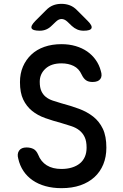

<svg xmlns="http://www.w3.org/2000/svg" viewBox="-20 -970 640 1000"><path d="M405 -582Q391 -613 363.5 -626.5Q336 -640 300 -640Q247 -640 217 -612.5Q187 -585 187 -544Q187 -514 195.5 -495.5Q204 -477 219 -465Q234 -453 255 -446Q276 -439 300 -432Q349 -419 391 -403.5Q433 -388 465 -363Q497 -338 515.5 -299.5Q534 -261 534 -201Q534 -153 518 -114Q502 -75 472 -47.5Q442 -20 399 -5Q356 10 300 10Q255 10 217 -0.5Q179 -11 150 -31Q121 -51 102 -79.5Q83 -108 75 -144Q68 -169 79.5 -185.5Q91 -202 118 -202Q138 -202 153.5 -194.5Q169 -187 179 -164Q193 -128 223.5 -109Q254 -90 300 -90Q330 -90 354.5 -97.5Q379 -105 396 -119Q413 -133 422 -153.5Q431 -174 431 -201Q431 -235 421 -256Q411 -277 393.5 -291Q376 -305 351.5 -313Q327 -321 300 -329Q255 -341 215.5 -355Q176 -369 147 -392.5Q118 -416 101 -451.5Q84 -487 84 -542Q84 -587 99.5 -623Q115 -659 143 -685.5Q171 -712 211 -726Q251 -740 300 -740Q340 -740 374 -730Q408 -720 434 -702Q460 -684 478.5 -658Q497 -632 505 -601Q514 -574 502.5 -558.5Q491 -543 462 -543Q441 -543 428 -552Q415 -561 405 -582ZM187 -810Q150 -810 144.5 -823Q139 -836 165 -862L219 -916Q236 -934 256 -942Q276 -950 300 -950Q324 -950 344.5 -942Q365 -934 382 -916L437 -861Q462 -836 456.5 -823Q451 -810 416 -810Q397 -810 382 -816.5Q367 -823 354 -835L331 -857Q316 -871 300.5 -871Q285 -871 270 -856L249 -836Q236 -823 220.5 -816.5Q205 -810 187 -810Z"/></svg>

Font: Maple Mono Normal NL Medium
Style: Regular
Weight: 500
Monospace: yes
Designer: subframe7536
Version: Version 7.000